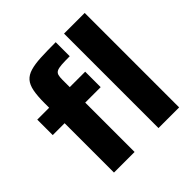

<svg xmlns="http://www.w3.org/2000/svg" viewBox="-190 -906 1068 1068"><g transform="rotate(-45 344.0 -371.5)"><path d="M113.9 0V-388.3H20.4V-510H113.9V-545.1Q113.9 -602.7 121.1 -639.5Q128.3 -676.2 146.4 -697Q164.5 -717.7 196.7 -727.3Q228.9 -737 278.3 -739.5Q327.8 -742 397.5 -742V-631.6Q355.9 -631.6 331.5 -629.8Q307.1 -628 295.2 -621.7Q283.2 -615.3 279.6 -602.4Q276 -589.5 276 -567.4V-510H397.5V-388.3H276V0ZM464 0V-743H626.5V0Z"/></g></svg>

Font: Saira Thin
Style: Regular
Weight: 100
Designer: Hector Gatti with collaboration of the Omnibus-Type team
Foundry: Omnibus-Type
Version: Version 1.101